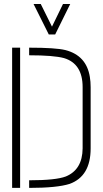

<svg xmlns="http://www.w3.org/2000/svg" viewBox="-20 -916 501 936"><path d="M143.6 -896.5H178.7L233.4 -786.1L287.1 -896.5H322.3L249 -748H217.8ZM39.1 0V-683.6H78.1V0ZM122.1 0V-37.1Q252 -37.1 300.8 -55.7Q381.8 -88.9 382.8 -192.4V-491.2Q382.8 -605.5 292 -632.8Q241.2 -646.5 122.1 -646.5V-683.6Q251 -683.6 298.8 -671.9Q401.4 -645.5 418 -541Q421.9 -517.6 421.9 -491.2V-192.4Q421.9 -56.6 319.3 -19.5Q257.8 0 122.1 0Z"/></svg>

Font: Post No Bills Jaffna Light
Style: Regular
Weight: 300
Designer: Kosala Senevirathne, Siva Puranthara, Lasantha Premarathna, Tharique Azeez
Foundry: Mooniak
Version: Version 1.220 ; ttfautohint (v1.6)